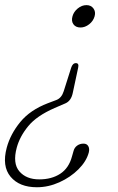

<svg xmlns="http://www.w3.org/2000/svg" viewBox="-45 -618 471 768"><path d="M246 -246Q239.5 -214.5 216.5 -204.5L173.5 -186Q101.5 -154.5 67.8 -113.2Q34 -72 22 -27.5Q5 35.5 32.5 67.5Q60 99.5 112 99.5Q161.5 99.5 196 77Q230.5 54.5 243 7.5L249 -13.5Q252.5 -27.5 263.5 -35.5Q274.5 -43.5 289 -43.5Q302.5 -43.5 308.2 -33.2Q314 -23 310 -7.5Q300.5 27.5 268.8 59.2Q237 91 192.8 111Q148.5 131 102.5 131Q32.5 131 -2.8 88.8Q-38 46.5 -18 -27.5Q-3.5 -81.5 36 -129.8Q75.5 -178 146 -205L180.5 -218Q201.5 -226 210 -253.5L239.5 -346.5Q245.5 -365.5 258.5 -365.5Q272 -365.5 267.5 -346.5ZM301 -597.5Q319 -597.5 328.8 -584.2Q338.5 -571 333.5 -553Q328 -533.5 311.5 -520.8Q295 -508 277 -508Q258 -508 248.8 -520.8Q239.5 -533.5 245 -553Q250 -571 266 -584.2Q282 -597.5 301 -597.5Z"/></svg>

Font: Fraunces 9pt SuperSoft Thin
Style: Italic
Weight: 100
Italic angle: -16°
Version: Version 1.000;[0bf87f6ff]